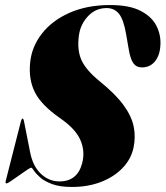

<svg xmlns="http://www.w3.org/2000/svg" viewBox="-20 -732 657 762"><path d="M266 10Q217 10 186.5 -1.5Q156 -13 139 -28.2Q122 -43.5 114.5 -55Q107 -66.5 104 -66.5Q100.5 -66.5 86.2 -57Q72 -47.5 54.8 -35.2Q37.5 -23 23.5 -13.5Q9.5 -4 6.5 -4Q0.5 -4 2.5 -13L63 -250.5Q66 -261.5 69.5 -261.5Q73 -261.5 75 -252L99.5 -128Q110.5 -72 142.5 -42Q174.5 -12 216 -12Q287 -12 306 -84Q318.5 -131.5 299.2 -176Q280 -220.5 218.5 -263Q144.5 -314.5 118.8 -365.2Q93 -416 99.5 -482.5Q105.5 -546 145.8 -598Q186 -650 255.5 -681Q325 -712 417.5 -712Q493.5 -712 538.2 -688.8Q583 -665.5 601.2 -628.8Q619.5 -592 616.5 -551Q614 -511 594.5 -487.8Q575 -464.5 543.5 -464.5Q521 -464.5 509.2 -481.2Q497.5 -498 491.5 -533L480.5 -596.5Q470.5 -655 452 -677.5Q433.5 -700 403.5 -700Q359 -700 328.8 -667.2Q298.5 -634.5 293 -590Q285.5 -533.5 303.2 -493.8Q321 -454 375 -410Q437.5 -359.5 469.8 -315.5Q502 -271.5 510.5 -230.2Q519 -189 510 -146.5Q500.5 -100.5 466.2 -65Q432 -29.5 380.5 -9.8Q329 10 266 10Z"/></svg>

Font: Fraunces 144pt Black
Style: Italic
Weight: 900
Italic angle: -16°
Version: Version 1.000;[0bf87f6ff]